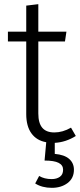

<svg xmlns="http://www.w3.org/2000/svg" viewBox="-20 -675 384 922"><path d="M335 140Q335 181 304.5 204Q274 227 229 227Q182 227 149 206L168 170Q193 185 228 185Q252 185 267.5 174Q283 163 283 140Q283 118 261.5 107Q240 96 194 96L202 8Q156 0 131 -34.5Q106 -69 106 -127V-476H18V-523H106V-648L164 -655V-523H299L292 -476H164V-130Q164 -84 183 -61.5Q202 -39 241 -39Q281 -39 321 -62L344 -22Q296 8 243 11V64Q289 68 312 88Q335 108 335 140Z"/></svg>

Font: Fira Sans Light
Style: Regular
Weight: 300
Designer: bBox Type GmbH & Carrois Corporate GbR & Edenspiekermann AG
Foundry: bBox Type GmbH & Carrois Corporate GbR & Edenspiekermann AG
Version: Version 4.301